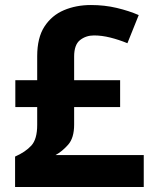

<svg xmlns="http://www.w3.org/2000/svg" viewBox="-20 -744 612 764"><path d="M342 -724Q396 -724 444.5 -712.5Q493 -701 532 -684L487 -572Q453 -586 419 -594.5Q385 -603 354 -603Q322 -603 298.5 -584.5Q275 -566 275 -519V-425H458V-318H275V-248Q275 -195 251 -168Q227 -141 201 -127H552V0H40V-121Q81 -139 104.5 -164.5Q128 -190 128 -247V-318H41V-425H128V-520Q128 -594 157 -638.5Q186 -683 234.5 -703.5Q283 -724 342 -724Z"/></svg>

Font: Noto Sans Gujarati UI
Style: Bold
Weight: 700
Designer: Jelle Bosma - Monotype Design Team, Universal Thirst
Foundry: Monotype Imaging Inc.
Version: Version 2.106; ttfautohint (v1.8.4.7-5d5b)